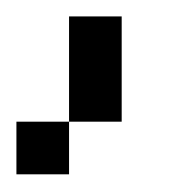

<svg xmlns="http://www.w3.org/2000/svg" viewBox="-82 -82 228 228"><path d="M0 0V-62.5H62.5V0ZM0 62.5V0H62.5V62.5ZM-62.5 125V62.5H0V125Z"/></svg>

Font: AprilSans
Style: Regular
Weight: 400
Designer: typesprite
Version: Version 1.001;PS 001.001;hotconv 1.0.88;makeotf.lib2.5.64775